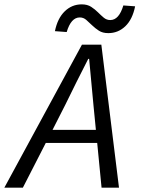

<svg xmlns="http://www.w3.org/2000/svg" viewBox="-43 -861 663 881"><path d="M256 -379 198 -265H397L386 -377Q381 -430 376 -484Q371 -538 366 -591H362Q334 -537 308.5 -485.5Q283 -434 256 -379ZM-23 0 333 -656H422L503 0H423L403 -205H167L62 0ZM454 -709Q428 -709 411 -720Q394 -731 380 -744.5Q366 -758 353 -769.5Q340 -781 323 -781Q283 -781 263 -714L209 -718Q221 -777 254 -809Q287 -841 332 -841Q358 -841 375.5 -829.5Q393 -818 406.5 -804.5Q420 -791 433 -780Q446 -769 463 -769Q503 -769 523 -836L577 -832Q565 -772 532 -740.5Q499 -709 454 -709Z"/></svg>

Font: Source Code Pro
Style: Italic
Weight: 400
Italic angle: -11°
Monospace: yes
Designer: Paul D. Hunt, Teo Tuominen
Foundry: Adobe Systems Incorporated
Version: Version 1.050;PS 1.000;hotconv 16.6.51;makeotf.lib2.5.65220